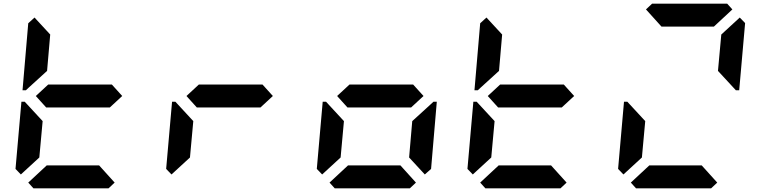

<svg xmlns="http://www.w3.org/2000/svg" viewBox="-20 -1020 4120 1040"><path d="M93 -75 64 -105 96 -469H114L126 -456L211 -364L193 -167ZM134 -544 120 -531H102L133 -894L167 -925L252 -833L235 -636ZM586 -562 642 -500 575 -438H230L174 -500L241 -562ZM601 -31 568 0H161L133 -31L233 -124H517Z M909 -75 880 -105 912 -469H930L942 -456L1027 -364L1009 -167ZM1402 -562 1458 -500 1391 -438H1046L990 -500L1057 -562Z M1725 -75 1696 -105 1728 -469H1746L1758 -456L1843 -364L1825 -167ZM2218 -562 2274 -500 2207 -438H1862L1806 -500L1873 -562ZM2233 -31 2200 0H1793L1765 -31L1865 -124H2149ZM2314 -456 2328 -469H2346L2315 -105L2281 -75L2196 -167L2213 -364Z M2541 -75 2512 -105 2544 -469H2562L2574 -456L2659 -364L2641 -167ZM2582 -544 2568 -531H2550L2581 -894L2615 -925L2700 -833L2683 -636ZM3034 -562 3090 -500 3023 -438H2678L2622 -500L2689 -562ZM3049 -31 3016 0H2609L2581 -31L2681 -124H2965Z M3357 -75 3328 -105 3360 -469H3378L3390 -456L3475 -364L3457 -167ZM3479 -969 3512 -1000H3919L3947 -969L3847 -876H3563ZM3865 -31 3832 0H3425L3397 -31L3497 -124H3781ZM3987 -925 4016 -895 3984 -531H3966L3954 -544L3869 -636L3887 -833Z"/></svg>

Font: DSEG7 Classic Mini
Style: Bold Italic
Weight: 700
Italic angle: -5°
Designer: Keshikan(Twitter:@keshinomi_88pro)
Version: Version 0.46